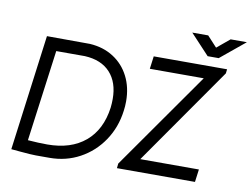

<svg xmlns="http://www.w3.org/2000/svg" viewBox="-89 -990 1475 1129"><g transform="rotate(10 648.5 -425.5)"><path d="M658 -395Q658 -365 654 -338Q641 -237 587.5 -158Q534 -79 452 -34.5Q370 10 272 10H224Q217 10 190 10Q163 10 97 4L42 -1L133 -692L390 -691Q471 -686 531.5 -647Q592 -608 625 -543Q658 -478 658 -395ZM575 -343Q578 -370 578 -395Q578 -494 525 -552Q472 -610 373 -615H202L129 -70Q194 -65 245 -65Q386 -65 471.5 -137Q557 -209 575 -343ZM676 -27 1084 -608H762L772 -684H1210L1207 -659L799 -75H1149L1139 1H673ZM1066 -861 1124 -798 1200 -861H1297L1150 -740H1084L971 -861Z"/></g></svg>

Font: Bellota Text
Style: Bold Italic
Weight: 700
Italic angle: -7.5°
Designer: Kemie Guaida
Foundry: Kemie Guaida
Version: Version 4.001